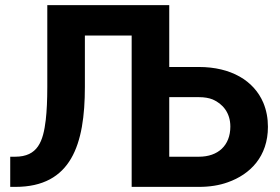

<svg xmlns="http://www.w3.org/2000/svg" viewBox="-20 -731 1097 751"><path d="M312 -391V-592H495V0H758C800 0 838 -6 871 -18C959 -49 1028 -119 1028 -235C1028 -269 1022 -300 1010 -329C973 -416 883 -469 758 -469H642V-711H165V-391C165 -340 163 -297 159 -262C149 -178 128 -118 39 -118H20V0H40C259 0 312 -166 312 -391ZM642 -351H758C779 -351 797 -348 812 -342C851 -325 881 -290 881 -236C881 -162 833 -118 758 -118H642Z"/></svg>

Font: Asimov
Style: Regular
Weight: 500
Designer: Google
Version: Version 2.000980; 2014